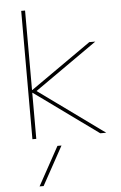

<svg xmlns="http://www.w3.org/2000/svg" viewBox="-64 -774 687 1088"><g transform="rotate(-5 279.5 -230.0)"><path d="M139 270H116L237 50H260ZM99 0V-730H121V-278H123L468 -520H502L146 -270L519 0H485L123 -262H121V0Z"/></g></svg>

Font: M PLUS 1 Thin
Style: Regular
Weight: 100
Designer: Coji Morishita
Foundry: UNDERFOREST DESIGN
Version: Version 1.001